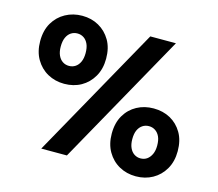

<svg xmlns="http://www.w3.org/2000/svg" viewBox="-103 -842 1115 984"><g transform="rotate(15 455.0 -350.0)"><path d="M190 0 581 -700H717L326 0ZM694 12Q645 12 605.5 -10Q566 -32 542.5 -72.5Q519 -113 519 -168Q519 -225 542.5 -265Q566 -305 605.5 -326.5Q645 -348 694 -348Q744 -348 783 -326.5Q822 -305 845.5 -265Q869 -225 869 -168Q869 -113 845.5 -72.5Q822 -32 782.5 -10Q743 12 694 12ZM693 -83Q713 -83 727.5 -93Q742 -103 751 -122Q760 -141 760 -168Q760 -197 751.5 -215.5Q743 -234 728 -244Q713 -254 694 -254Q675 -254 660 -244Q645 -234 636.5 -215.5Q628 -197 628 -168Q628 -141 636.5 -122Q645 -103 660 -93Q675 -83 693 -83ZM217 -351Q168 -351 128.5 -373Q89 -395 65.5 -435.5Q42 -476 42 -531Q42 -588 65.5 -628Q89 -668 129 -690Q169 -712 218 -712Q267 -712 306 -690Q345 -668 368.5 -628Q392 -588 392 -531Q392 -476 368.5 -435.5Q345 -395 306 -373Q267 -351 217 -351ZM217 -446Q236 -446 251 -456Q266 -466 274.5 -485Q283 -504 283 -531Q283 -560 274.5 -579Q266 -598 251 -608Q236 -618 217 -618Q198 -618 183 -608Q168 -598 159.5 -579Q151 -560 151 -531Q151 -504 159.5 -485Q168 -466 183 -456Q198 -446 217 -446Z"/></g></svg>

Font: DM Sans 16pt ExtraBold
Style: Regular
Weight: 800
Version: Version 4.004;gftools[0.9.30]